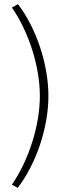

<svg xmlns="http://www.w3.org/2000/svg" viewBox="-20 -737 330 920"><path d="M65 163C154 47 212 -126 212 -277C212 -427 155 -601 66 -717L37 -701C118 -584 171 -418 171 -277C171 -136 118 30 37 148Z"/></svg>

Font: Fixel Text ExtraLight
Style: Regular
Weight: 200
Width: 4
Designer: AlfaBravo + MacPaw
Foundry: Kyrylo Tkachov, Marchela Mozhyna, Serhii Makarenko, Maria Weinstein, Zakhar Kryvoshyya
Version: Version 1.211